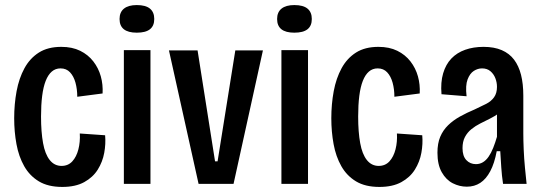

<svg xmlns="http://www.w3.org/2000/svg" viewBox="-20 -726 2139 758"><path d="M226 12Q170 12 133.5 -10Q97 -32 75.5 -70Q54 -108 45 -157Q36 -206 36 -259Q36 -315 45.5 -366Q55 -417 76.5 -456.5Q98 -496 133.5 -518.5Q169 -541 222 -541Q265 -541 296.5 -525.5Q328 -510 348.5 -483.5Q369 -457 378 -424.5Q387 -392 385 -357L285 -344Q285 -374 278 -399.5Q271 -425 256.5 -440.5Q242 -456 219 -456Q199 -456 184.5 -443.5Q170 -431 160.5 -407Q151 -383 146.5 -347.5Q142 -312 142 -266Q142 -205 150 -161Q158 -117 176.5 -94Q195 -71 223 -71Q249 -71 265.5 -89Q282 -107 289.5 -136.5Q297 -166 295 -199L395 -192Q398 -158 391.5 -122.5Q385 -87 366 -56.5Q347 -26 312.5 -7Q278 12 226 12Z M469 0V-528H574V0ZM520 -597Q486 -597 469 -610.5Q452 -624 452 -651Q452 -678 469.5 -692Q487 -706 520 -706Q555 -706 572 -692Q589 -678 589 -651Q589 -624 572 -610.5Q555 -597 520 -597Z M764 0 647 -527H760L829 -89H839L909 -527H1018L902 0Z M1091 0V-528H1196V0ZM1142 -597Q1108 -597 1091 -610.5Q1074 -624 1074 -651Q1074 -678 1091.5 -692Q1109 -706 1142 -706Q1177 -706 1194 -692Q1211 -678 1211 -651Q1211 -624 1194 -610.5Q1177 -597 1142 -597Z M1478 12Q1422 12 1385.5 -10Q1349 -32 1327.5 -70Q1306 -108 1297 -157Q1288 -206 1288 -259Q1288 -315 1297.5 -366Q1307 -417 1328.5 -456.5Q1350 -496 1385.5 -518.5Q1421 -541 1474 -541Q1517 -541 1548.5 -525.5Q1580 -510 1600.5 -483.5Q1621 -457 1630 -424.5Q1639 -392 1637 -357L1537 -344Q1537 -374 1530 -399.5Q1523 -425 1508.5 -440.5Q1494 -456 1471 -456Q1451 -456 1436.5 -443.5Q1422 -431 1412.5 -407Q1403 -383 1398.5 -347.5Q1394 -312 1394 -266Q1394 -205 1402 -161Q1410 -117 1428.5 -94Q1447 -71 1475 -71Q1501 -71 1517.5 -89Q1534 -107 1541.5 -136.5Q1549 -166 1547 -199L1647 -192Q1650 -158 1643.5 -122.5Q1637 -87 1618 -56.5Q1599 -26 1564.5 -7Q1530 12 1478 12Z M1823 11Q1794 11 1767.5 -2.5Q1741 -16 1724 -46Q1707 -76 1707 -123Q1707 -160 1718 -186Q1729 -212 1749 -231.5Q1769 -251 1796 -266Q1823 -281 1854 -294Q1880 -306 1899.5 -316Q1919 -326 1930.5 -342Q1942 -358 1942 -383Q1942 -401 1935.5 -417.5Q1929 -434 1916 -445Q1903 -456 1883 -456Q1866 -456 1850.5 -446Q1835 -436 1826 -412.5Q1817 -389 1822 -346L1723 -354Q1719 -401 1729.5 -436.5Q1740 -472 1762 -495Q1784 -518 1816.5 -529.5Q1849 -541 1889 -541Q1931 -541 1961 -528Q1991 -515 2009.5 -490.5Q2028 -466 2037 -430.5Q2046 -395 2046 -348V-199Q2046 -172 2047.5 -136Q2049 -100 2052.5 -64Q2056 -28 2059 0H1966Q1961 -33 1959 -65Q1957 -97 1955 -129H1941Q1932 -81 1915.5 -50Q1899 -19 1876 -4Q1853 11 1823 11ZM1859 -78Q1874 -78 1886.5 -85.5Q1899 -93 1909 -107.5Q1919 -122 1927 -142Q1935 -162 1942 -186V-298L1973 -305Q1965 -290 1949 -278.5Q1933 -267 1914 -257.5Q1895 -248 1876 -238.5Q1857 -229 1841 -216Q1825 -203 1815.5 -185Q1806 -167 1806 -141Q1806 -110 1821 -94Q1836 -78 1859 -78Z"/></svg>

Font: Bricolage Grotesque Condensed Medium
Style: Regular
Weight: 500
Width: 3
Designer: Mathieu Triay
Foundry: Atelier Triay
Version: Version 1.000;gftools[0.9.30]